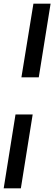

<svg xmlns="http://www.w3.org/2000/svg" viewBox="-56 -810 294 1040"><path d="M154 -391H60L125 -790H218ZM28 -190H121L57 210H-36Z"/></svg>

Font: Georama SemiCondensed SemiBold
Style: Italic
Weight: 600
Width: 4
Italic angle: -9°
Designer: Jean-Baptiste Levee
Foundry: Production Type
Version: Version 1.000